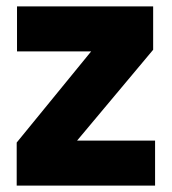

<svg xmlns="http://www.w3.org/2000/svg" viewBox="-20 -578 535 598"><path d="M457 -423 220 -140H463V0H32V-134L264 -418H33V-558H457Z"/></svg>

Font: Parkinsans
Style: Bold
Weight: 700
Designer: Red Stone, Indian Type Foundry
Foundry: Indian Type Foundry
Version: Version 1.000